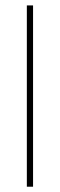

<svg xmlns="http://www.w3.org/2000/svg" viewBox="-20 -706 226 726"><path d="M105 -685.5V0H81.5V-685.5Z"/></svg>

Font: Yantramanav Thin
Style: Regular
Weight: 250
Version: Version 1.001;PS 1.0;hotconv 1.0.72;makeotf.lib2.5.5900; ttf